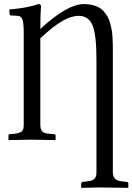

<svg xmlns="http://www.w3.org/2000/svg" viewBox="-20 -678 643 932"><path d="M95.2 -71.8V-522.9Q95.2 -569.3 88.1 -585.2Q81.1 -601.1 64.9 -601.1L33.2 -603Q32.7 -603 31 -603.5Q29.3 -604 28.8 -604Q26.9 -606 26.9 -607.9Q26.4 -611.8 25.9 -619.9Q25.4 -627.9 24.9 -631.8Q115.2 -639.6 166 -658.2Q179.2 -658.2 179.2 -647.9Q175.8 -607.9 175.8 -543V-537.1Q305.7 -658.2 388.2 -658.2Q410.6 -658.2 429.4 -653.3Q448.2 -648.4 461.7 -640.9Q475.1 -633.3 485.8 -620.1Q496.6 -606.9 503.4 -594.7Q510.3 -582.5 515.1 -564Q520 -545.4 522.5 -531.7Q524.9 -518.1 526.1 -497.1Q527.3 -476.1 527.6 -463.4Q527.8 -450.7 527.8 -430.2V158.2Q527.8 190.9 555.2 199.2Q559.1 200.2 570.8 202.1L595.2 205.1Q597.2 205.1 601.1 207Q603 210.9 603 212.9V231.9L601.1 233.9Q509.3 231.9 463.9 231.9L375 233.9L374 231.9V212.9Q374 210 376 208Q376.5 207.5 380.9 205.1L404.8 202.1Q419.4 199.7 421.9 199.2Q436 194.8 442.1 185.3Q448.2 175.8 448.2 158.2V-389.2Q448.2 -508.8 429.2 -554.9Q410.2 -601.1 361.8 -601.1Q326.2 -601.1 283 -576.4Q239.7 -551.8 175.8 -492.2V-71.8Q175.8 -49.8 185.3 -40Q194.8 -30.3 217.8 -28.8L242.2 -26.9Q244.1 -26.9 248 -24.9Q250 -22.9 250 -19V0L248 2Q171.9 0 132.8 0L22 2L21 0V-19Q21 -26.9 27.8 -26.9L51.8 -28.8Q76.2 -32.2 85.7 -40Q95.2 -47.9 95.2 -71.8Z"/></svg>

Font: Common Serif
Style: Regular
Weight: 400
Designer: Philipp H. Poll, Khaled Hosny
Foundry: Stefan Peev, Context Ltd.
Version: Version 1.026